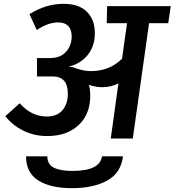

<svg xmlns="http://www.w3.org/2000/svg" viewBox="-20 -723 911 1002"><path d="M858 -602H758L673 0H558L598 -288Q560 -268 514 -268Q480 -268 444 -280Q451 -256 451 -223Q451 -127 390 -70Q329 -13 227 -13Q158 -13 101 -41.5Q44 -70 8 -117L83 -184Q144 -115 224 -115Q278 -115 306 -148Q334 -181 334 -234Q334 -324 255 -324H173V-420H241Q295 -420 324.5 -452.5Q354 -485 354 -533Q354 -569 336 -587.5Q318 -606 284 -606Q230 -606 172 -566L134 -649Q219 -703 312 -703Q392 -703 433.5 -661.5Q475 -620 475 -550Q475 -483 438 -436.5Q401 -390 337 -375Q358 -375 378 -366Q417 -352 454 -352Q553 -352 617 -417L643 -602H537L539 -691H871ZM116 93H227Q227 135 261 152Q295 169 358 169Q502 169 512 93H622Q611 180 539 219.5Q467 259 356 259Q243 259 179.5 218.5Q116 178 116 93Z"/></svg>

Font: FiraGO Medium
Style: Italic
Weight: 500
Italic angle: -8°
Designer: bBox Type GmbH
Foundry: bBox Type GmbH
Version: Version 1.001